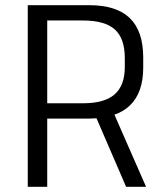

<svg xmlns="http://www.w3.org/2000/svg" viewBox="-20 -720 627 740"><path d="M87 -700H324Q429 -700 480.5 -650Q532 -600 532 -498V-460Q532 -362 480 -313Q456 -290 421 -278L543 0H466L352 -264Q339 -263 324 -263H162V0H87ZM162 -322H300Q383 -322 422 -356.5Q461 -391 461 -462V-496Q461 -572 422.5 -606.5Q384 -641 300 -641H162Z"/></svg>

Font: Pathway Extreme 8pt Thin 12pt Light
Style: Regular
Weight: 300
Version: Version 1.001;gftools[0.9.26]